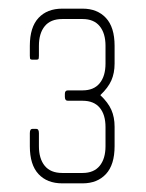

<svg xmlns="http://www.w3.org/2000/svg" viewBox="-20 -424 337 444"><path d="M171 0H124Q89 0 69 -21.5Q49 -43 49 -86V-116Q49 -126 55 -126H64Q70 -126 70 -116V-86Q70 -57 83.5 -40.5Q97 -24 124 -24H171Q197 -24 210.5 -40.5Q224 -57 224 -86V-130Q224 -159 210.5 -175Q197 -191 171 -191H137Q130 -191 130 -200V-207Q130 -215 137 -215H171Q197 -215 210.5 -231.5Q224 -248 224 -277V-318Q224 -347 210.5 -363.5Q197 -380 171 -380H124Q97 -380 83.5 -363.5Q70 -347 70 -318V-295Q70 -288 68.5 -287Q67 -286 64 -286H55Q52 -286 50.5 -287Q49 -288 49 -295V-318Q49 -361 69 -382.5Q89 -404 124 -404H171Q205 -404 225 -382.5Q245 -361 245 -318V-277Q245 -255 237.5 -238Q230 -221 212 -204Q230 -187 237.5 -170Q245 -153 245 -131V-86Q245 -43 225 -21.5Q205 0 171 0Z"/></svg>

Font: Chathura Light
Style: Regular
Weight: 300
Designer: Appaji Ambarisha Darbha
Foundry: Aditya Fonts
Version: Version 1.001 2016